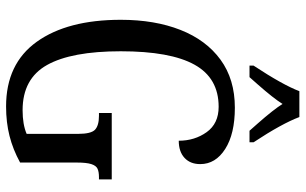

<svg xmlns="http://www.w3.org/2000/svg" viewBox="-202 -768 981 616"><g transform="rotate(90 288.0 -460.5)"><path d="M44 -358Q44 -467 76.5 -549.5Q109 -632 172 -678Q235 -724 326 -724Q410 -724 458.5 -693Q507 -662 507 -613Q507 -581 487 -562.5Q467 -544 432 -544Q432 -595 404.5 -633.5Q377 -672 323 -672Q231 -672 188 -594.5Q145 -517 145 -358Q145 -200 189 -121.5Q233 -43 334 -43Q380 -43 410 -56V-221Q410 -263 396.5 -275.5Q383 -288 352 -288H343V-329H556V-288H549Q532 -288 522 -283.5Q512 -279 507 -263.5Q502 -248 502 -217V-35Q460 -12 416.5 -1Q373 10 322 10Q185 10 114.5 -88.5Q44 -187 44 -358ZM191 -784Q253 -878 273 -931H356Q377 -875 437 -784V-771H400Q399 -772 377 -797Q332 -848 314 -877Q296 -848 251 -797Q229 -772 228 -771H191Z"/></g></svg>

Font: Noto Serif Cond
Style: Regular
Weight: 400
Width: 3
Designer: Monotype Design Team
Foundry: Monotype Imaging Inc.
Version: Version 1.001